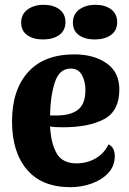

<svg xmlns="http://www.w3.org/2000/svg" viewBox="-20 -756 538 798"><path d="M457 -107Q457 -66 430 -37Q403 -8 360.5 7Q318 22 273 22Q154 22 92 -51Q30 -124 30 -251Q30 -382 96.5 -456Q163 -530 289 -530Q370 -530 423 -493Q476 -456 476 -384Q476 -295 413 -261Q350 -227 241 -227Q207 -227 188 -230Q192 -159 216 -118Q240 -77 298 -77Q341 -77 377 -97.5Q413 -118 431 -156Q457 -144 457 -107ZM188 -276H208Q271 -275 303 -299Q335 -323 335 -381Q335 -419 320 -445Q305 -471 274 -471Q226 -471 207.5 -412.5Q189 -354 188 -276ZM252 -664Q252 -629 226 -610.5Q200 -592 159 -592Q118 -592 93 -610Q68 -628 68 -662Q68 -697 94.5 -716.5Q121 -736 162 -736Q202 -736 227 -717Q252 -698 252 -664ZM467 -664Q467 -629 441 -610.5Q415 -592 374 -592Q333 -592 308 -610Q283 -628 283 -662Q283 -697 309.5 -716.5Q336 -736 377 -736Q417 -736 442 -717Q467 -698 467 -664Z"/></svg>

Font: Sansita
Style: Bold
Weight: 700
Designer: Pablo Cosgaya
Foundry: Omnibus-Type
Version: Version 1.006